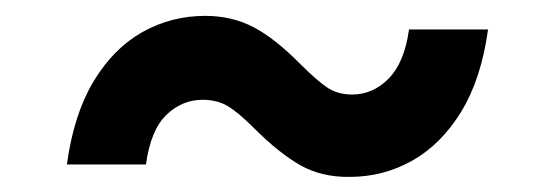

<svg xmlns="http://www.w3.org/2000/svg" viewBox="-20 -416 710 248"><path d="M66.4 -203.6Q75.2 -268.1 100.8 -310.8Q126.5 -353.5 163.8 -374.5Q201.2 -395.5 245.1 -395.5Q279.3 -395.5 307.1 -381.1Q335 -366.7 368.7 -332.5Q388.7 -312.5 402.3 -303.2Q416 -293.9 434.6 -293.9Q461.9 -293.9 482.2 -314.7Q502.4 -335.4 508.3 -377.9H610.4Q601.6 -314 575.7 -271.7Q549.8 -229.5 512.5 -208.5Q475.1 -187.5 431.6 -187.5Q395.5 -187 367.9 -202.6Q340.3 -218.3 308.1 -250.5Q287.6 -271 273.9 -279.1Q260.3 -287.1 241.7 -287.1Q215.3 -287.1 195.1 -267.8Q174.8 -248.5 168.5 -203.6Z"/></svg>

Font: Inter 16pt SemiBold
Style: Italic
Weight: 600
Italic angle: -9.3988°
Version: Version 4.001;git-66647c0bb